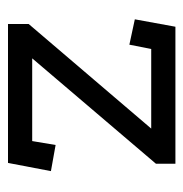

<svg xmlns="http://www.w3.org/2000/svg" viewBox="-9 -460 469 492"><g transform="rotate(90 226.0 -214.5)"><path d="M42 0V-53L310 -367H106L95 -311L30 -325L49 -429H400V-379L130 -62H342L352 -122L419 -110L398 0Z"/></g></svg>

Font: Podkova VF Beta
Style: Regular
Weight: 400
Designer: Ilya Yudin
Foundry: Cyreal (www.cyreal.org)
Version: Version 2.100